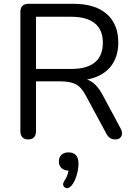

<svg xmlns="http://www.w3.org/2000/svg" viewBox="-20 -725 709 1008"><path d="M128 7Q108 7 97.5 -4.5Q87 -16 87 -36V-663Q87 -684 98 -694.5Q109 -705 129 -705H366Q479 -705 540 -652Q601 -599 601 -501Q601 -439 573.5 -393.5Q546 -348 493 -324.5Q440 -301 366 -301L376 -314H396Q435 -314 464 -294Q493 -274 517 -230L613 -51Q621 -37 620.5 -23.5Q620 -10 611 -1.5Q602 7 585 7Q568 7 557 -1Q546 -9 538 -24L429 -226Q406 -269 376 -283.5Q346 -298 297 -298H169V-36Q169 -16 159 -4.5Q149 7 128 7ZM169 -363H354Q436 -363 478 -397.5Q520 -432 520 -501Q520 -568 478 -602.5Q436 -637 354 -637H169ZM355 250Q346 260 336.5 262Q327 264 319.5 258.5Q312 253 311.5 244Q311 235 319 222Q330 207 335.5 189Q341 171 341 156L344 171Q318 171 303.5 158Q289 145 289 123Q289 101 302.5 88Q316 75 340 75Q365 75 378.5 89.5Q392 104 392 133Q392 152 388 173Q384 194 376 214Q368 234 355 250Z"/></svg>

Font: Nunito
Style: Regular
Weight: 400
Designer: Vernon Adams
Foundry: Vernon Adams
Version: Version 3.602